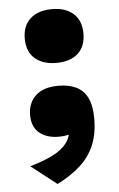

<svg xmlns="http://www.w3.org/2000/svg" viewBox="-55 -595 531 854"><g transform="rotate(-5 211.0 -167.5)"><path d="M209 -316Q148 -316 113 -347Q78 -378 78 -436Q78 -493 113 -524.5Q148 -556 209 -556Q271 -556 305.5 -524.5Q340 -493 340 -436Q340 -378 305.5 -347Q271 -316 209 -316ZM167 221 53 132Q115 114 155.5 93.5Q196 73 217.5 45Q239 17 240 -22Q240 -38 243.5 -43Q247 -48 252.5 -44Q258 -40 264.5 -31Q271 -22 279 -12Q267 -3 253 2Q239 7 223.5 9.5Q208 12 191 12Q137 12 104.5 -15Q72 -42 72 -95Q72 -149 107 -181.5Q142 -214 208 -214Q254 -214 287 -198.5Q320 -183 337.5 -148Q355 -113 355 -55Q355 14 333 65Q311 116 269 153.5Q227 191 167 221Z"/></g></svg>

Font: Roboto Serif Black
Style: Regular
Weight: 900
Designer: Greg Gazdowicz
Foundry: Commercial Type
Version: Version 1.008